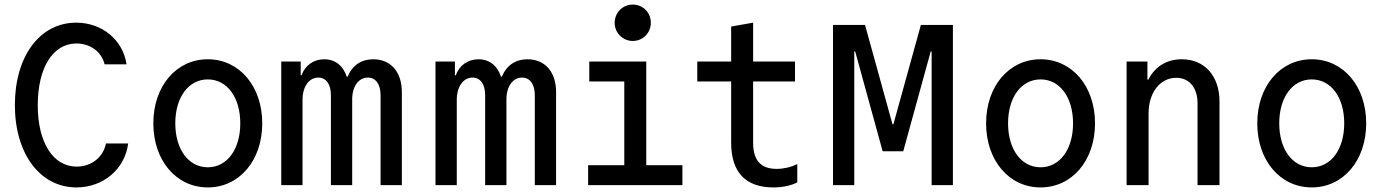

<svg xmlns="http://www.w3.org/2000/svg" viewBox="-20 -809 6040 839"><path d="M443 -182C431 -122 380 -81 315 -81C212 -81 145 -186 145 -349C145 -513 211 -619 314 -619C374 -619 424 -583 437 -528H533C517 -635 426 -710 313 -710C154 -710 45 -563 45 -350C45 -137 155 10 314 10C431 10 526 -70 540 -182Z M888 10C1026 10 1126 -108 1126 -270C1126 -432 1026 -550 888 -550C750 -550 650 -432 650 -270C650 -108 750 10 888 10ZM888 -78C804 -78 746 -156 746 -270C746 -384 804 -462 888 -462C972 -462 1030 -384 1030 -270C1030 -156 972 -78 888 -78Z M1209 0H1302V-373C1302 -430 1330 -470 1371 -470C1405 -470 1426 -441 1426 -393V0H1519V-375C1519 -431 1547 -470 1587 -470C1622 -470 1643 -441 1643 -393V0H1736V-407C1736 -494 1688 -550 1611 -550C1559 -550 1520 -524 1499 -474H1495C1480 -522 1444 -550 1397 -550C1351 -550 1313 -524 1298 -480H1294V-540H1209Z M1883 0H1976V-373C1976 -430 2004 -470 2045 -470C2079 -470 2100 -441 2100 -393V0H2193V-375C2193 -431 2221 -470 2261 -470C2296 -470 2317 -441 2317 -393V0H2410V-407C2410 -494 2362 -550 2285 -550C2233 -550 2194 -524 2173 -474H2169C2154 -522 2118 -550 2071 -550C2025 -550 1987 -524 1972 -480H1968V-540H1883Z M2550 0H2962V-87H2804V-540H2555V-453H2708V-87H2550ZM2666 -709C2666 -666 2701 -630 2745 -630C2790 -630 2824 -666 2824 -709C2824 -754 2790 -789 2745 -789C2701 -789 2666 -754 2666 -709Z M3271 -185V-453H3454V-540H3271V-710L3175 -693V-540H3027V-453H3175V-185C3175 -57 3238 10 3359 10C3398 10 3435 3 3464 -12V-92C3435 -78 3404 -71 3374 -71C3305 -71 3271 -108 3271 -185Z M3713 -584H3717L3837 -148H3927L4047 -584H4051V0H4144V-700H4004L3884 -266H3880L3760 -700H3620V0H3713Z M4527 10C4665 10 4765 -108 4765 -270C4765 -432 4665 -550 4527 -550C4389 -550 4289 -432 4289 -270C4289 -108 4389 10 4527 10ZM4527 -78C4443 -78 4385 -156 4385 -270C4385 -384 4443 -462 4527 -462C4611 -462 4669 -384 4669 -270C4669 -156 4611 -78 4527 -78Z M4903 0H4999V-313C4999 -404 5049 -469 5120 -469C5177 -469 5213 -426 5213 -357V0H5309V-365C5309 -477 5244 -550 5144 -550C5078 -550 5027 -518 4998 -461H4994V-540H4903Z M5712 10C5850 10 5950 -108 5950 -270C5950 -432 5850 -550 5712 -550C5574 -550 5474 -432 5474 -270C5474 -108 5574 10 5712 10ZM5712 -78C5628 -78 5570 -156 5570 -270C5570 -384 5628 -462 5712 -462C5796 -462 5854 -384 5854 -270C5854 -156 5796 -78 5712 -78Z"/></svg>

Font: CommitMono
Style: 500Regular
Weight: 500
Monospace: yes
Designer: Eigil Nikolajsen
Foundry: Eigil Nikolajsen
Version: Version 1.143